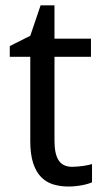

<svg xmlns="http://www.w3.org/2000/svg" viewBox="-20 -679 379 709"><path d="M247.1 -63Q255.9 -63 266.8 -64Q277.8 -64.9 288.1 -66.4Q298.3 -67.9 306.9 -69.8Q315.4 -71.8 319.8 -73.2V-5.9Q313.5 -2.9 303.7 0Q293.9 2.9 282.2 5.1Q270.5 7.3 257.8 8.5Q245.1 9.8 232.9 9.8Q202.6 9.8 176.8 2Q150.9 -5.9 132.1 -24.9Q113.3 -43.9 102.5 -76.4Q91.8 -108.9 91.8 -158.2V-469.2H16.1V-508.8L91.8 -546.9L129.9 -659.2H181.2V-536.1H315.9V-469.2H181.2V-158.2Q181.2 -110.8 196.5 -86.9Q211.9 -63 247.1 -63Z"/></svg>

Font: Droid Sans
Style: Regular
Weight: 400
Version: Version 1.00 build 113